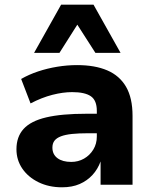

<svg xmlns="http://www.w3.org/2000/svg" viewBox="-20 -786 650 817"><path d="M244 11Q188 11 144 -10.5Q100 -32 75 -68.5Q50 -105 50 -151Q50 -204 80.5 -237.5Q111 -271 176.5 -286.5Q242 -302 348 -302H411V-219H354Q315 -219 286.5 -216Q258 -213 239.5 -206Q221 -199 212 -187.5Q203 -176 203 -158Q203 -129 224.5 -113Q246 -97 283 -97Q313 -97 337.5 -111Q362 -125 377 -149.5Q392 -174 392 -205V-314Q392 -359 366.5 -376.5Q341 -394 287 -394Q248 -394 203 -382.5Q158 -371 110 -346L70 -450Q103 -469 142 -482Q181 -495 223.5 -502Q266 -509 308 -509Q384 -509 436.5 -486.5Q489 -464 516.5 -416.5Q544 -369 544 -293V0H408V-99Q396 -66 373.5 -41.5Q351 -17 319 -3Q287 11 244 11ZM125 -561 240 -766H378L493 -561H386L309 -681L233 -561Z"/></svg>

Font: Nunito Sans 9pt ExtraBold
Style: Regular
Weight: 800
Version: Version 3.101;gftools[0.9.27]